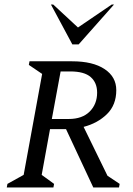

<svg xmlns="http://www.w3.org/2000/svg" viewBox="-20 -832 591 852"><path d="M10 0 13 -16 85 -56 167 -504 108 -544 111 -560H300Q392 -560 444 -525.5Q496 -491 496 -432Q496 -366 454.5 -325.5Q413 -285 351 -269L457 -52L511 -16L508 0H394L273 -259H202L165 -56L220 -16L217 0ZM292 -515H249L210 -304H285Q345 -304 378 -337Q411 -370 411 -421Q411 -465 382.5 -490Q354 -515 292 -515ZM301 -635 206 -812H216L326 -710L476 -812H486L329 -635Z"/></svg>

Font: Spectral SC
Style: Italic
Weight: 400
Italic angle: -10°
Designer: Jean-Baptiste Levee
Foundry: Production Type
Version: Version 2.001